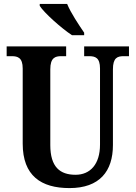

<svg xmlns="http://www.w3.org/2000/svg" viewBox="-20 -951 693 981"><path d="M348 -771H410V-784C384 -822 341 -886 323 -931H183V-921C205 -886 293 -807 348 -771ZM335 10C489 10 557 -76 557 -210V-597C557 -656 580 -664 612 -664H639V-714H410V-664H435C467 -664 491 -656 491 -601V-212C491 -112 441 -58 366 -58C287 -58 237 -97 237 -210V-597C237 -656 262 -664 293 -664H318V-714H14V-664H40C71 -664 96 -656 96 -601V-217C96 -53 190 10 335 10Z"/></svg>

Font: Noto Serif Thai Condensed
Style: Bold
Weight: 700
Width: 3
Designer: Monotype Design Team
Foundry: Monotype Imaging Inc.
Version: Version 2.002